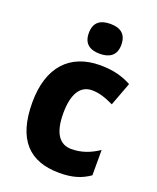

<svg xmlns="http://www.w3.org/2000/svg" viewBox="-144 -919 773 948"><g transform="rotate(20 242.5 -445.0)"><path d="M271 -834C219 -834 185 -813 185 -755C185 -698 220 -677 271 -677C320 -677 356 -698 356 -755C356 -813 321 -834 271 -834ZM284 -56C351 -56 398 -70 442 -101V-234C397 -204 352 -187 299 -187C238 -187 202 -235 202 -339C202 -442 236 -495 298 -495C335 -495 370 -483 412 -463L458 -586C414 -610 363 -625 294 -625C135 -625 40 -525 40 -338C40 -143 126 -56 284 -56Z"/></g></svg>

Font: Noto Sans Malayalam UI SemiCondensed ExtraBold
Style: Regular
Weight: 800
Width: 4
Designer: Jelle Bosma - Monotype Design Team
Foundry: Monotype Imaging Inc.
Version: Version 2.104